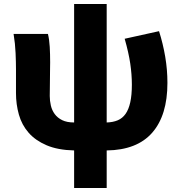

<svg xmlns="http://www.w3.org/2000/svg" viewBox="-20 -739 909 961"><path d="M60 -392Q60 -426 58 -473.5Q56 -521 48 -569H220Q227 -540 229 -504Q231 -468 231 -427Q231 -411 230.5 -388.5Q230 -366 230 -342.5Q230 -319 229.5 -297Q229 -275 229 -259Q229 -235 234.5 -211Q240 -187 254 -168Q268 -149 291.5 -137.5Q315 -126 351 -126V-719H514V-126Q546 -127 569.5 -137Q593 -147 608.5 -169Q624 -191 632 -227Q640 -263 640 -315Q640 -366 632 -420.5Q624 -475 604 -545L776 -583Q796 -520 807 -455Q818 -390 818 -324Q818 -162 742 -75Q666 12 514 14V202H351V14Q269 12 213 -12Q157 -36 123 -75Q89 -114 74.5 -165.5Q60 -217 60 -273Z"/></svg>

Font: Kinto Sans Black
Style: Regular
Weight: 900
Designer: Authors: Ryoko NISHIZUKA  (kana & ideographs); Paul D. Hunt (Latin, Greek & Cyrillic); Wenlong ZHANG  (bopomofo); Sandol
Foundry: Adobe Systems Incorporated, ookami Inc.
Version: Version 0.001